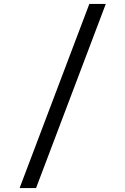

<svg xmlns="http://www.w3.org/2000/svg" viewBox="-20 -850 640 980"><path d="M80 110 436 -830H520L164 110Z"/></svg>

Font: Pitagon Sans Mono Light
Style: Regular
Weight: 300
Monospace: yes
Designer: Travis Tran
Foundry: Pitagon
Version: Version 1.001; ttfautohint (v1.8.4.7-5d5b);gftools[0.9.26]